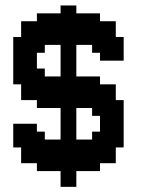

<svg xmlns="http://www.w3.org/2000/svg" viewBox="-20 -638 540 716"><path d="M205.9 -617.6H235.3V-588.2H205.9ZM235.3 -617.6H264.7V-588.2H235.3ZM264.7 -588.2H294.1V-558.8H264.7ZM323.5 -588.2H352.9V-558.8H323.5ZM294.1 -588.2H323.5V-558.8H294.1ZM235.3 -588.2H264.7V-558.8H235.3ZM205.9 -588.2H235.3V-558.8H205.9ZM176.5 -588.2H205.9V-558.8H176.5ZM147.1 -588.2H176.5V-558.8H147.1ZM117.6 -588.2H147.1V-558.8H117.6ZM117.6 -558.8H147.1V-529.4H117.6ZM88.2 -558.8H117.6V-529.4H88.2ZM58.8 -558.8H88.2V-529.4H58.8ZM58.8 -529.4H88.2V-500H58.8ZM88.2 -529.4H117.6V-500H88.2ZM117.6 -529.4H147.1V-500H117.6ZM147.1 -529.4H176.5V-500H147.1ZM176.5 -529.4H205.9V-500H176.5ZM205.9 -529.4H235.3V-500H205.9ZM235.3 -529.4H264.7V-500H235.3ZM235.3 -558.8H264.7V-529.4H235.3ZM264.7 -558.8H294.1V-529.4H264.7ZM294.1 -558.8H323.5V-529.4H294.1ZM323.5 -558.8H352.9V-529.4H323.5ZM352.9 -558.8H382.4V-529.4H352.9ZM382.4 -558.8H411.8V-529.4H382.4ZM382.4 -529.4H411.8V-500H382.4ZM352.9 -529.4H382.4V-500H352.9ZM323.5 -529.4H352.9V-500H323.5ZM294.1 -529.4H323.5V-500H294.1ZM264.7 -529.4H294.1V-500H264.7ZM205.9 -558.8H235.3V-529.4H205.9ZM176.5 -558.8H205.9V-529.4H176.5ZM147.1 -558.8H176.5V-529.4H147.1ZM29.4 -500H58.8V-470.6H29.4ZM58.8 -500H88.2V-470.6H58.8ZM88.2 -500H117.6V-470.6H88.2ZM117.6 -500H147.1V-470.6H117.6ZM147.1 -500H176.5V-470.6H147.1ZM176.5 -500H205.9V-470.6H176.5ZM205.9 -500H235.3V-470.6H205.9ZM235.3 -500H264.7V-470.6H235.3ZM264.7 -500H294.1V-470.6H264.7ZM294.1 -500H323.5V-470.6H294.1ZM323.5 -500H352.9V-470.6H323.5ZM352.9 -500H382.4V-470.6H352.9ZM382.4 -500H411.8V-470.6H382.4ZM411.8 -500H441.2V-470.6H411.8ZM411.8 -470.6H441.2V-441.2H411.8ZM411.8 -441.2H441.2V-411.8H411.8ZM382.4 -441.2H411.8V-411.8H382.4ZM382.4 -470.6H411.8V-441.2H382.4ZM352.9 -470.6H382.4V-441.2H352.9ZM352.9 -441.2H382.4V-411.8H352.9ZM323.5 -470.6H352.9V-441.2H323.5ZM235.3 -470.6H264.7V-441.2H235.3ZM235.3 -441.2H264.7V-411.8H235.3ZM235.3 -411.8H264.7V-382.4H235.3ZM235.3 -382.4H264.7V-352.9H235.3ZM235.3 -352.9H264.7V-323.5H235.3ZM235.3 -323.5H264.7V-294.1H235.3ZM235.3 -294.1H264.7V-264.7H235.3ZM205.9 -294.1H235.3V-264.7H205.9ZM205.9 -323.5H235.3V-294.1H205.9ZM205.9 -352.9H235.3V-323.5H205.9ZM205.9 -382.4H235.3V-352.9H205.9ZM205.9 -411.8H235.3V-382.4H205.9ZM205.9 -441.2H235.3V-411.8H205.9ZM205.9 -470.6H235.3V-441.2H205.9ZM117.6 -470.6H147.1V-441.2H117.6ZM88.2 -470.6H117.6V-441.2H88.2ZM29.4 -470.6H58.8V-441.2H29.4ZM58.8 -470.6H88.2V-441.2H58.8ZM29.4 -441.2H58.8V-411.8H29.4ZM29.4 -411.8H58.8V-382.4H29.4ZM29.4 -382.4H58.8V-352.9H29.4ZM29.4 -352.9H58.8V-323.5H29.4ZM58.8 -352.9H88.2V-323.5H58.8ZM88.2 -352.9H117.6V-323.5H88.2ZM88.2 -382.4H117.6V-352.9H88.2ZM88.2 -411.8H117.6V-382.4H88.2ZM88.2 -441.2H117.6V-411.8H88.2ZM58.8 -441.2H88.2V-411.8H58.8ZM58.8 -411.8H88.2V-382.4H58.8ZM58.8 -382.4H88.2V-352.9H58.8ZM58.8 -323.5H88.2V-294.1H58.8ZM58.8 -294.1H88.2V-264.7H58.8ZM88.2 -294.1H117.6V-264.7H88.2ZM117.6 -294.1H147.1V-264.7H117.6ZM117.6 -323.5H147.1V-294.1H117.6ZM117.6 -352.9H147.1V-323.5H117.6ZM117.6 -382.4H147.1V-352.9H117.6ZM88.2 -323.5H117.6V-294.1H88.2ZM117.6 -264.7H147.1V-235.3H117.6ZM147.1 -264.7H176.5V-235.3H147.1ZM176.5 -264.7H205.9V-235.3H176.5ZM205.9 -264.7H235.3V-235.3H205.9ZM235.3 -264.7H264.7V-235.3H235.3ZM264.7 -264.7H294.1V-235.3H264.7ZM294.1 -264.7H323.5V-235.3H294.1ZM323.5 -264.7H352.9V-235.3H323.5ZM352.9 -264.7H382.4V-235.3H352.9ZM352.9 -294.1H382.4V-264.7H352.9ZM382.4 -323.5H411.8V-294.1H382.4ZM382.4 -294.1H411.8V-264.7H382.4ZM382.4 -264.7H411.8V-235.3H382.4ZM352.9 -323.5H382.4V-294.1H352.9ZM323.5 -323.5H352.9V-294.1H323.5ZM323.5 -352.9H352.9V-323.5H323.5ZM294.1 -352.9H323.5V-323.5H294.1ZM264.7 -352.9H294.1V-323.5H264.7ZM176.5 -352.9H205.9V-323.5H176.5ZM147.1 -352.9H176.5V-323.5H147.1ZM147.1 -323.5H176.5V-294.1H147.1ZM147.1 -294.1H176.5V-264.7H147.1ZM176.5 -294.1H205.9V-264.7H176.5ZM264.7 -294.1H294.1V-264.7H264.7ZM294.1 -294.1H323.5V-264.7H294.1ZM323.5 -294.1H352.9V-264.7H323.5ZM294.1 -323.5H323.5V-294.1H294.1ZM264.7 -323.5H294.1V-294.1H264.7ZM176.5 -323.5H205.9V-294.1H176.5ZM323.5 -235.3H352.9V-205.9H323.5ZM352.9 -235.3H382.4V-205.9H352.9ZM382.4 -235.3H411.8V-205.9H382.4ZM411.8 -235.3H441.2V-205.9H411.8ZM411.8 -264.7H441.2V-235.3H411.8ZM411.8 -205.9H441.2V-176.5H411.8ZM411.8 -176.5H441.2V-147.1H411.8ZM411.8 -147.1H441.2V-117.6H411.8ZM411.8 -117.6H441.2V-88.2H411.8ZM382.4 -117.6H411.8V-88.2H382.4ZM382.4 -147.1H411.8V-117.6H382.4ZM382.4 -176.5H411.8V-147.1H382.4ZM382.4 -205.9H411.8V-176.5H382.4ZM352.9 -205.9H382.4V-176.5H352.9ZM352.9 -176.5H382.4V-147.1H352.9ZM352.9 -147.1H382.4V-117.6H352.9ZM352.9 -117.6H382.4V-88.2H352.9ZM352.9 -88.2H382.4V-58.8H352.9ZM382.4 -58.8H411.8V-29.4H382.4ZM382.4 -88.2H411.8V-58.8H382.4ZM352.9 -58.8H382.4V-29.4H352.9ZM323.5 -147.1H352.9V-117.6H323.5ZM323.5 -117.6H352.9V-88.2H323.5ZM323.5 -88.2H352.9V-58.8H323.5ZM323.5 -58.8H352.9V-29.4H323.5ZM323.5 -29.4H352.9V0H323.5ZM294.1 -29.4H323.5V0H294.1ZM264.7 -29.4H294.1V0H264.7ZM235.3 -29.4H264.7V0H235.3ZM205.9 -29.4H235.3V0H205.9ZM176.5 -29.4H205.9V0H176.5ZM205.9 0H235.3V29.4H205.9ZM205.9 29.4H235.3V58.8H205.9ZM235.3 0H264.7V29.4H235.3ZM235.3 29.4H264.7V58.8H235.3ZM147.1 -29.4H176.5V0H147.1ZM117.6 -29.4H147.1V0H117.6ZM117.6 -58.8H147.1V-29.4H117.6ZM88.2 -58.8H117.6V-29.4H88.2ZM88.2 -88.2H117.6V-58.8H88.2ZM58.8 -88.2H88.2V-58.8H58.8ZM58.8 -58.8H88.2V-29.4H58.8ZM29.4 -176.5H58.8V-147.1H29.4ZM58.8 -176.5H88.2V-147.1H58.8ZM58.8 -147.1H88.2V-117.6H58.8ZM58.8 -117.6H88.2V-88.2H58.8ZM29.4 -117.6H58.8V-88.2H29.4ZM29.4 -147.1H58.8V-117.6H29.4ZM88.2 -147.1H117.6V-117.6H88.2ZM88.2 -176.5H117.6V-147.1H88.2ZM117.6 -147.1H147.1V-117.6H117.6ZM117.6 -117.6H147.1V-88.2H117.6ZM88.2 -117.6H117.6V-88.2H88.2ZM147.1 -117.6H176.5V-88.2H147.1ZM176.5 -117.6H205.9V-88.2H176.5ZM205.9 -117.6H235.3V-88.2H205.9ZM235.3 -117.6H264.7V-88.2H235.3ZM264.7 -117.6H294.1V-88.2H264.7ZM294.1 -117.6H323.5V-88.2H294.1ZM294.1 -88.2H323.5V-58.8H294.1ZM264.7 -88.2H294.1V-58.8H264.7ZM235.3 -88.2H264.7V-58.8H235.3ZM205.9 -88.2H235.3V-58.8H205.9ZM176.5 -88.2H205.9V-58.8H176.5ZM147.1 -88.2H176.5V-58.8H147.1ZM147.1 -58.8H176.5V-29.4H147.1ZM117.6 -88.2H147.1V-58.8H117.6ZM176.5 -58.8H205.9V-29.4H176.5ZM205.9 -58.8H235.3V-29.4H205.9ZM235.3 -58.8H264.7V-29.4H235.3ZM264.7 -58.8H294.1V-29.4H264.7ZM294.1 -58.8H323.5V-29.4H294.1ZM205.9 -147.1H235.3V-117.6H205.9ZM205.9 -176.5H235.3V-147.1H205.9ZM205.9 -205.9H235.3V-176.5H205.9ZM205.9 -235.3H235.3V-205.9H205.9ZM235.3 -235.3H264.7V-205.9H235.3ZM235.3 -205.9H264.7V-176.5H235.3ZM235.3 -176.5H264.7V-147.1H235.3ZM235.3 -147.1H264.7V-117.6H235.3Z"/></svg>

Font: Jersey 20
Style: Regular
Weight: 400
Designer: Sarah Cadigan-Fried
Version: Version 1.000; ttfautohint (v1.8.4.7-5d5b)